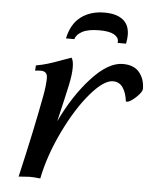

<svg xmlns="http://www.w3.org/2000/svg" viewBox="-51 -734 626 777"><g transform="rotate(5 262.0 -345.5)"><path d="M225.1 -498Q233.4 -486.3 233.4 -459Q233.4 -429.7 224.6 -388.2Q216.3 -349.1 189.9 -236.8Q240.7 -343.8 308.1 -417.2Q375.5 -490.7 434.6 -490.7Q480 -490.7 502 -463.6Q523.9 -436.5 523.9 -397.5Q523.9 -385.7 503.7 -365.7Q483.4 -345.7 467.8 -340.3H459.5Q456.1 -373.5 441.7 -395.5Q427.2 -417.5 400.9 -417.5Q363.3 -417.5 309.6 -354.7Q255.9 -292 208.3 -193.4Q160.6 -94.7 141.6 0Q115.7 -2.9 98.1 -2.9L53.7 0Q98.1 -190.9 125 -335.9Q132.8 -378.9 132.8 -407.7Q132.8 -434.6 106 -434.6Q91.8 -434.6 83 -432.6L84 -454.1Q108.4 -458.5 130.6 -465.1Q152.8 -471.7 182.9 -482.9Q212.9 -494.1 225.1 -498ZM327.6 -618.2Q282.7 -618.2 258.5 -605.2Q234.4 -592.3 230 -573.7H195.8Q208.5 -633.8 247.3 -662.6Q286.1 -691.4 342.8 -691.4Q390.6 -691.4 417.2 -670.9Q443.8 -650.4 443.8 -608.4Q443.8 -594.2 439.9 -573.7H405.8Q406.2 -575.7 406.2 -580.1Q406.2 -596.7 387.2 -607.4Q368.2 -618.2 327.6 -618.2Z"/></g></svg>

Font: Flanker
Style: Italic
Weight: 400
Italic angle: -12°
Designer: Flanker
Version: Version 2.027